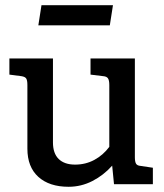

<svg xmlns="http://www.w3.org/2000/svg" viewBox="-20 -706 629 736"><path d="M566 -63V0H417L410 -71Q377 -34 334 -12Q291 10 243 10Q169 10 127 -28Q85 -66 85 -136V-380Q85 -398 80.5 -405Q76 -412 62 -414L16 -420V-482H183V-160Q183 -118 205 -96.5Q227 -75 268 -75Q308 -75 341.5 -93Q375 -111 399 -143V-380Q399 -398 394 -405.5Q389 -413 376 -414L327 -420V-482H497V-103Q497 -86 501.5 -78.5Q506 -71 519 -70ZM139 -686H413L401 -609H127Z"/></svg>

Font: Enriqueta Medium
Style: Regular
Weight: 500
Designer: Viviana Monsalve, Gustavo Ibarra
Foundry: 72Puntos
Version: Version 2.000